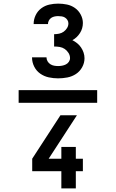

<svg xmlns="http://www.w3.org/2000/svg" viewBox="-20 -873 640 1061"><path d="M301 -440Q275 -440 249.5 -445.5Q224 -451 202.5 -466Q181 -481 169 -505Q157 -529 157 -555Q157 -555 157 -555Q157 -555 157 -556H237Q237 -556 237 -555.5Q237 -555 237 -555Q237 -544 243 -534Q249 -524 258.5 -518Q268 -512 279 -510Q290 -508 301 -508Q312 -508 323 -510Q334 -512 344 -517Q354 -522 360.5 -531.5Q367 -541 367 -552Q367 -567 358.5 -580.5Q350 -594 337.5 -602.5Q325 -611 310 -613.5Q295 -616 279 -616V-684Q293 -684 307 -687Q321 -690 332 -698Q343 -706 350.5 -718Q358 -730 358 -744Q358 -754 352.5 -762.5Q347 -771 339 -776Q331 -781 321 -782.5Q311 -784 301 -784Q292 -784 282 -782Q272 -780 263.5 -774.5Q255 -769 250 -759.5Q245 -750 245 -740Q245 -740 245 -740Q245 -740 245 -740H166Q166 -740 166 -740.5Q166 -741 166 -742Q166 -766 177 -789Q188 -812 208 -827Q228 -842 252.5 -847.5Q277 -853 301 -853Q326 -853 350 -848Q374 -843 394 -829Q414 -815 426 -792.5Q438 -770 438 -746Q438 -731 434 -717Q430 -703 422 -690.5Q414 -678 403.5 -668Q393 -658 380 -651Q394 -644 406.5 -634Q419 -624 428 -610.5Q437 -597 442 -582Q447 -567 447 -551Q447 -525 434 -501.5Q421 -478 399.5 -464Q378 -450 352.5 -445Q327 -440 301 -440ZM319 168V73H158V4L314 -236H405L381 -199L249 4H319V-61H399V4H438V73H399V168ZM83 -305V-375H517V-305Z"/></svg>

Font: Zed Mono Semibold Extended
Style: Regular
Weight: 600
Width: 7
Monospace: yes
Designer: Belleve Invis
Foundry: Belleve Invis
Version: Version 1.0.0; ttfautohint (v1.8.4)